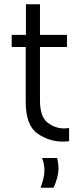

<svg xmlns="http://www.w3.org/2000/svg" viewBox="-20 -662 374 903"><path d="M35 -441V-498H102V-642H168V-498H295V-441H168V-190Q168 -113 203.5 -85.5Q239 -58 282 -58Q292 -58 297.5 -59Q303 -60 305 -60V2Q303 2 295.5 3Q288 4 276 4Q210 4 155.5 -34.5Q101 -73 101 -183V-441ZM255 130Q255 170 232 221H171Q189 172 189 140Q189 111 178 81H249Q255 108 255 130Z"/></svg>

Font: Museo Sans Light
Style: Regular
Weight: 300
Designer: Jos Buivenga
Foundry: Jos Buivenga & Rosetta Type Foundry (extension, remastering)
Version: Version 3.600;PS 1.000;hotconv 1.0.88;makeotf.lib2.5.647800;